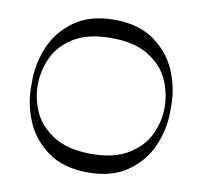

<svg xmlns="http://www.w3.org/2000/svg" viewBox="-78 -784 914 867"><g transform="rotate(10 379.0 -350.0)"><path d="M698 -334Q698 -256 666 -179.5Q634 -103 562.5 -51.5Q491 0 379 0Q267 0 195.5 -51.5Q124 -103 92 -179.5Q60 -256 60 -334V-366Q60 -444 92 -520.5Q124 -597 195.5 -648.5Q267 -700 379 -700Q491 -700 562.5 -648.5Q634 -597 666 -520.5Q698 -444 698 -366ZM379 -85.1Q484.8 -85.1 549.9 -125.7Q615.1 -166.2 642.5 -226.3Q669.9 -286.4 669.9 -349Q669.9 -414.8 642.5 -475.4Q615.1 -536 550.2 -576.2Q485.4 -616.4 379 -616.4Q272.6 -616.4 207.8 -576.2Q142.9 -536 115.5 -475.4Q88.1 -414.8 88.1 -349Q88.1 -286.4 115.5 -226.3Q142.9 -166.2 208.1 -125.7Q273.2 -85.1 379 -85.1Z"/></g></svg>

Font: Space Cowgirl
Style: Regular
Weight: 400
Designer: Valery Marier
Foundry: Valery Marier
Version: Version 1.000